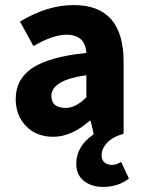

<svg xmlns="http://www.w3.org/2000/svg" viewBox="-20 -528 567 758"><path d="M387 210Q341 210 311 186Q281 162 281 119Q281 49 350 2L338 -51H334Q262 12 190 12Q123 12 82.5 -30.5Q42 -73 42 -137Q42 -216 108.5 -260Q175 -304 321 -319Q316 -391 243 -391Q189 -391 112 -346L59 -443Q167 -508 271 -508Q468 -508 468 -284V0Q423 13 402 36.5Q381 60 381 85Q381 104 393 113.5Q405 123 422 123Q440 123 458 111L489 177Q446 210 387 210ZM240 -102Q279 -102 321 -144V-231Q183 -212 183 -149Q183 -102 240 -102Z"/></svg>

Font: Toshiba Sans
Style: Bold
Weight: 700
Designer: Paul D. Hunt
Foundry: Toshiba Corporation
Version: Version 2.020;PS 2.0;hotconv 1.0.86;makeotf.lib2.5.63406